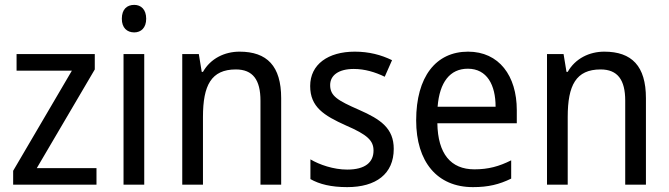

<svg xmlns="http://www.w3.org/2000/svg" viewBox="-20 -758 2746 788"><path d="M376 0V-68H131L369 -473V-536H48V-468H275L34 -57V0Z M531 -738C501 -738 480 -720 480 -681C480 -644 501 -625 531 -625C559 -625 580 -644 580 -681C580 -719 559 -738 531 -738ZM572 -536H487V0H572Z M963 -546C902 -546 844 -518 813 -463H808L796 -536H728V0H813V-278C813 -408 847 -473 948 -473C1018 -473 1049 -430 1049 -345V0H1134V-355C1134 -487 1076 -546 963 -546Z M1596 -147C1596 -231 1543 -268 1454 -307C1365 -346 1335 -364 1335 -409C1335 -449 1370 -475 1432 -475C1477 -475 1520 -462 1559 -443L1589 -511C1544 -533 1494 -546 1436 -546C1327 -546 1253 -494 1253 -405C1253 -319 1309 -284 1400 -243C1488 -205 1513 -181 1513 -140C1513 -92 1479 -62 1405 -62C1349 -62 1291 -82 1254 -104V-23C1291 -2 1339 10 1405 10C1523 10 1596 -44 1596 -147Z M1901 -546C1769 -546 1688 -443 1688 -264C1688 -94 1774 10 1921 10C1984 10 2029 -1 2078 -25V-100C2028 -75 1984 -63 1927 -63C1830 -63 1777 -127 1775 -252H2101V-306C2101 -447 2028 -546 1901 -546ZM1900 -476C1979 -476 2014 -409 2014 -320H1776C1784 -421 1827 -476 1900 -476Z M2460 -546C2399 -546 2341 -518 2310 -463H2305L2293 -536H2225V0H2310V-278C2310 -408 2344 -473 2445 -473C2515 -473 2546 -430 2546 -345V0H2631V-355C2631 -487 2573 -546 2460 -546Z"/></svg>

Font: Noto Sans Lao SemiCondensed
Style: Regular
Weight: 400
Width: 4
Designer: Monotype Design Team
Foundry: Monotype Imaging Inc.
Version: Version 2.003